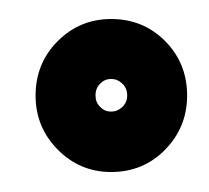

<svg xmlns="http://www.w3.org/2000/svg" viewBox="-20 -734 214 197"><path d="M94 -557.5Q127 -557.5 149.5 -580.5Q172 -603.5 172 -636Q172 -669 149.5 -691.8Q127 -714.5 94 -714.5Q62 -714.5 39.2 -691.8Q16.5 -669 16.5 -636Q16.5 -603.5 39.2 -580.5Q62 -557.5 94 -557.5ZM94 -619.5Q87.5 -619.5 82.8 -624.2Q78 -629 78 -636Q78 -643.5 82.8 -648.2Q87.5 -653 94 -653Q100.5 -653 105.5 -648.2Q110.5 -643.5 110.5 -636Q110.5 -629 105.5 -624.2Q100.5 -619.5 94 -619.5Z"/></svg>

Font: Anybody Expanded Black
Style: Regular
Weight: 900
Width: 7
Designer: Tyler Finck
Foundry: Etcetera Type Company
Version: Version 1.113;gftools[0.9.25]